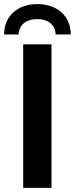

<svg xmlns="http://www.w3.org/2000/svg" viewBox="-28 -916 365 936"><path d="M85 -700V0H223V-700ZM243 -748H317C317 -837 252 -896 154 -896C57 -896 -8 -837 -8 -748H63C63 -793 99 -823 154 -823C207 -823 243 -793 243 -748Z"/></svg>

Font: Goli SemiBold
Style: Regular
Weight: 600
Designer: jaikishan Patel
Foundry: MagicType
Version: Version 1.000;Glyphs 3.2 (3242)